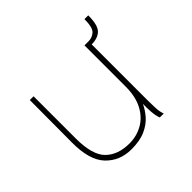

<svg xmlns="http://www.w3.org/2000/svg" viewBox="-139 -673 827 827"><g transform="rotate(-45 275.0 -259.0)"><path d="M221 11Q150 11 104.5 -37Q59 -85 60 -193L61 -449H84V-193Q84 -91 123.5 -52Q163 -13 233 -13Q276 -13 313 -33.5Q350 -54 372 -95.5Q394 -137 394 -198V-449H419V-91Q419 -72 420 -45Q421 -18 428 0H404Q397 -17 395 -44.5Q393 -72 394 -93Q382 -67 361.5 -43.5Q341 -20 307 -4.5Q273 11 221 11ZM497 -529Q497 -470 477 -450Q457 -430 419 -430V-449Q441 -449 457.5 -463.5Q474 -478 474 -529Z"/></g></svg>

Font: Inconsolata SemiExpanded ExtraLight
Style: Regular
Weight: 200
Width: 6
Monospace: yes
Designer: Raph Levien, Cyreal, Brenton Simpson
Foundry: Raph Levien, Cyreal, Google
Version: Version 3.001; ttfautohint (v1.8.2.53-6de2)